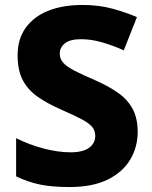

<svg xmlns="http://www.w3.org/2000/svg" viewBox="-20 -744 611 774"><path d="M535 -212Q535 -152 505.5 -101.5Q476 -51 415 -20.5Q354 10 260 10Q190 10 141.5 0Q93 -10 45 -33V-187Q99 -160 157 -145Q215 -130 264 -130Q315 -130 339.5 -148.5Q364 -167 364 -196Q364 -218 350.5 -233.5Q337 -249 307 -264.5Q277 -280 227 -302Q172 -326 132.5 -353.5Q93 -381 72 -420.5Q51 -460 51 -521Q51 -587 84 -632.5Q117 -678 175.5 -701Q234 -724 312 -724Q379 -724 433.5 -709Q488 -694 532 -675L479 -541Q435 -561 391 -573.5Q347 -586 307 -586Q263 -586 242 -569.5Q221 -553 221 -528Q221 -507 234.5 -491.5Q248 -476 279.5 -459.5Q311 -443 365 -420Q419 -396 457 -369Q495 -342 515 -304.5Q535 -267 535 -212Z"/></svg>

Font: Noto Sans Georgian ExtraBold
Style: Regular
Weight: 800
Designer: Monotype Design Team, Akaki Razmadze
Foundry: Google LLC
Version: Version 2.005; ttfautohint (v1.8.4.7-5d5b)